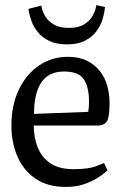

<svg xmlns="http://www.w3.org/2000/svg" viewBox="-20 -728 499 757"><path d="M240 9Q167 9 119.5 -24Q72 -57 48.5 -111.5Q25 -166 25 -233Q25 -313 54 -374Q83 -435 133.5 -469.5Q184 -504 248 -504Q292 -504 323 -488.5Q354 -473 374 -447.5Q394 -422 403 -389Q412 -356 412 -322Q412 -268 402 -250.5Q392 -233 364 -233H113Q113 -188 128 -148.5Q143 -109 177.5 -85Q212 -61 270 -61Q329 -61 359.5 -73Q390 -85 390 -85L404 -57Q404 -57 393 -47Q382 -37 360.5 -24Q339 -11 309 -1Q279 9 240 9ZM114 -279 328 -287Q331 -305 331 -327Q331 -383 311 -414.5Q291 -446 233 -446Q192 -446 166 -427Q140 -408 127 -370.5Q114 -333 114 -279ZM143 -706Q143 -706 146 -692.5Q149 -679 159.5 -662Q170 -645 192 -631.5Q214 -618 252 -618Q289 -618 311 -631.5Q333 -645 343.5 -663Q354 -681 357 -694.5Q360 -708 360 -708L394 -700Q394 -700 392 -685Q390 -670 383 -648Q376 -626 360 -604.5Q344 -583 316 -568Q288 -553 245 -553Q202 -553 173.5 -567Q145 -581 128.5 -602Q112 -623 104.5 -644Q97 -665 94.5 -679Q92 -693 92 -693Z"/></svg>

Font: Faustina VF Beta
Style: Regular
Weight: 400
Designer: Alfonso Garcia
Foundry: Omnibus-Type
Version: Version 1.006